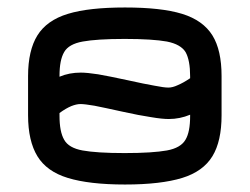

<svg xmlns="http://www.w3.org/2000/svg" viewBox="-20 -487 667 513"><path d="M314 6C378 6 429 0 466.5 -11.5C504 -23 531 -42.5 547.5 -69.5C564 -96.5 572 -133 572 -179C572 -179 572 -284 572 -284C572 -284 572 -284 572 -284C572 -329.5 564 -366 547.5 -392.5C531 -419 504 -438.5 466.5 -450C429 -461.5 378 -467 314 -467C314 -467 314 -467 314 -467C250 -467 199 -461.5 161.5 -450C123.5 -438.5 96.5 -419 80 -392.5C63.5 -366 55 -329.5 55 -284C55 -284 55 -179 55 -179C55 -179 55 -179 55 -179C55 -133 63.5 -96.5 80 -69.5C96.5 -42.5 123.5 -23 161.5 -11.5C199 0 250 6 314 6C314 6 314 6 314 6ZM313 -78C262.5 -78 225 -80.5 200.5 -85C176 -89.5 159.5 -99 151.5 -113.5C143 -128 139 -149.5 139 -178C139 -178 139 -185 139 -185C139 -185 139 -185 139 -185C150.5 -193.5 161 -199.5 170.5 -203.5C179.5 -207 187.5 -209 195 -209C195 -209 195 -209 195 -209C202.5 -209 215 -207.5 232.5 -204.5C250 -201 274 -196 305.5 -189C305.5 -189 305.5 -189 305.5 -189C337 -182 363 -177 383.5 -174C404 -170.5 419.5 -169 431 -169C431 -169 431 -169 431 -169C451 -169 470 -173 488 -180.5C488 -180.5 488 -177 488 -177C488 -177 488 -177 488 -177C488 -148.5 484 -127.5 475.5 -113.5C467 -99 450.5 -89.5 426 -85C401 -80.5 363.5 -78 313 -78C313 -78 313 -78 313 -78ZM430 -253C422.5 -253 410.5 -254.5 393 -258C375.5 -261 351 -266 319.5 -273C319.5 -273 319.5 -273 319.5 -273C287.5 -280 261.5 -285 242 -288.5C222.5 -291.5 207 -293 196 -293C196 -293 196 -293 196 -293C175.5 -293 156.5 -289.5 139 -282C139 -282 139 -284 139 -284C139 -284 139 -284 139 -284C139 -312.5 143 -333.5 151.5 -348C159.5 -362 176 -371.5 201 -376C225.5 -380.5 263 -383 313 -383C313 -383 313 -383 313 -383C363.5 -383 401 -380.5 426 -376C451 -371 467.5 -361.5 476 -347.5C484 -333 488 -311.5 488 -283C488 -283 488 -278 488 -278C488 -278 488 -278 488 -278C475.5 -269.5 464.5 -263.5 455 -259.5C445.5 -255 437 -253 430 -253C430 -253 430 -253 430 -253Z"/></svg>

Font: Jura-Fortis-Bold
Style: Bold
Weight: 500
Designer: Daniel Johnson, Alexei Vanyashin, Mirko Velimirovic
Foundry: Daniel Johnson
Version: ""